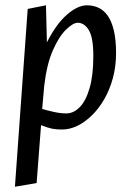

<svg xmlns="http://www.w3.org/2000/svg" viewBox="-20 -482 496 732"><path d="M36.9 229.9 85.6 -448 155.3 -461.8 158.8 -320.4Q194 -390.2 235.1 -426Q276.1 -461.8 311.7 -461.8Q334.7 -461.8 354.9 -452.8Q375.1 -443.7 390.2 -422.8Q405.3 -401.9 413.9 -366.5Q422.5 -331.2 422.5 -278.7Q422.3 -228 410.2 -183.7Q398.1 -139.5 377.5 -103.8Q356.9 -68 330.2 -42Q303.6 -16.1 274.6 -2.1Q245.6 11.8 216.6 11.8Q194.8 11.8 179.3 8.8Q163.8 5.9 136.5 -4.8L119.6 216ZM232.7 -49.6Q260.5 -49.6 283.9 -73.4Q307.3 -97.1 321.5 -145.8Q335.8 -194.5 335.8 -269Q335.8 -338.7 318.7 -367Q301.7 -395.2 276.3 -395.2Q258.6 -395.2 231.7 -369Q204.7 -342.8 181.4 -289.8Q158.1 -236.8 148.6 -154.9L140.8 -66.7Q158.5 -61.3 184.3 -55.5Q210.1 -49.6 232.7 -49.6Z"/></svg>

Font: Ancizar Sans Thin
Style: Italic
Weight: 100
Italic angle: -4°
Designer: Cesar Puertas, Viviana Monsalve, Julian Moncada, Julian Prieto, Jose Castro, Mariel Hernandez, Felipe Aragon, Sara Alarc
Version: Version 8.100